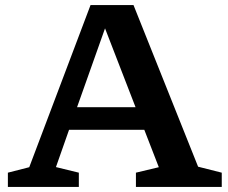

<svg xmlns="http://www.w3.org/2000/svg" viewBox="-20 -735 896 755"><path d="M759 -79.5 852 -56V0H514.5V-56L604.5 -77.5L547.5 -224.5H251.5L200 -78L290 -56V0H11V-56L95 -77.5L336 -715H505ZM283 -313.5H513L393 -623.5Z"/></svg>

Font: Newsreader Caption Medium
Style: Regular
Weight: 500
Designer: Hugues Gentile
Foundry: Production Type
Version: Version 1.001